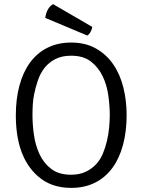

<svg xmlns="http://www.w3.org/2000/svg" viewBox="-20 -902 693 934"><path d="M146 -443Q141 -419 139.5 -393.5Q138 -368 138 -342Q138 -297 145 -246.5Q152 -196 172 -152.5Q192 -109 229 -80.5Q266 -52 326 -52Q366 -52 396 -66Q426 -80 447 -102.5Q468 -125 480.5 -155Q493 -185 500.5 -217.5Q508 -250 511 -282Q514 -314 514 -342Q514 -386 507 -437Q500 -488 479.5 -531Q459 -574 422.5 -602.5Q386 -631 326 -631Q281 -631 249 -614.5Q217 -598 196.5 -571.5Q176 -545 164.5 -511.5Q153 -478 146 -443ZM163 -46Q57 -140 57 -341Q57 -420 74.5 -485.5Q92 -551 126 -597.5Q160 -644 210.5 -669.5Q261 -695 326 -695Q395 -695 446 -666.5Q497 -638 530.5 -589.5Q564 -541 580 -477Q596 -413 596 -342Q596 -263 578.5 -197.5Q561 -132 527 -85.5Q493 -39 442.5 -13.5Q392 12 326 12Q227 12 163 -46ZM238 -882 429 -771Q423 -741 405 -729L200 -815Q207 -863 238 -882Z"/></svg>

Font: Signika
Style: Light
Weight: 300
Designer: Anna Giedrys
Foundry: Anna Giedrys
Version: Version 1.001